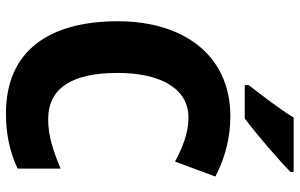

<svg xmlns="http://www.w3.org/2000/svg" viewBox="-196 -774 981 628"><g transform="rotate(90 294.0 -460.5)"><path d="M543 -921V-931H365C338 -886 292 -827 259 -784V-771H368C419 -809 506 -884 543 -921ZM365 -587C415 -587 462 -568 509 -543L558 -675C495 -708 427 -724 361 -724C162 -724 50 -572 50 -356C50 -131 147 10 351 10C419 10 476 -2 532 -28V-169C476 -145 425 -128 371 -128C268 -128 219 -207 219 -355C219 -497 271 -587 365 -587Z"/></g></svg>

Font: Noto Sans Myanmar SemiCondensed ExtraBold
Style: Regular
Weight: 800
Width: 4
Designer: Monotype Design Team
Foundry: Monotype Imaging Inc.
Version: Version 2.107